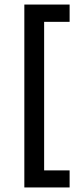

<svg xmlns="http://www.w3.org/2000/svg" viewBox="-20 -704 351 844"><path d="M87 120V-684H286V-608H174V45H286V120Z"/></svg>

Font: Bricolage Grotesque 12pt
Style: Regular
Weight: 400
Designer: Mathieu Triay
Foundry: Atelier Triay
Version: Version 1.001; ttfautohint (v1.8.4.7-5d5b);gftools[0.9.33.de